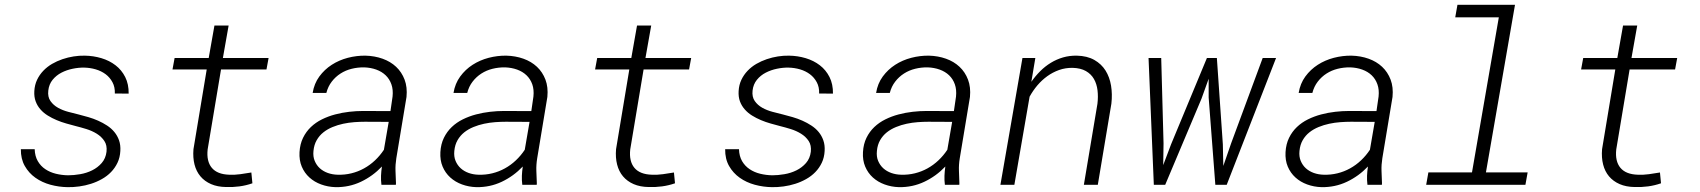

<svg xmlns="http://www.w3.org/2000/svg" viewBox="-20 -770 7083 800"><path d="M423.8 -137.7Q426.8 -164.6 414.8 -182.6Q402.8 -200.7 383.1 -212.9Q363.3 -225.1 339.6 -232.4Q315.9 -239.7 295.9 -244.6Q276.9 -249.5 256.3 -255.4Q235.8 -261.2 216.1 -269.5Q196.3 -277.8 179 -288.6Q161.6 -299.3 148.7 -314Q135.7 -328.6 128.7 -347.4Q121.6 -366.2 123 -390.6Q124.5 -416.5 134.5 -437.5Q144.5 -458.5 160.4 -475.1Q176.3 -491.7 196.8 -503.7Q217.3 -515.6 240.2 -523.4Q263.2 -531.2 286.9 -534.9Q310.5 -538.6 333 -538.1Q369.1 -537.6 402.6 -527.6Q436 -517.6 461.4 -498Q486.8 -478.5 501.7 -449Q516.6 -419.4 516.1 -379.9L458.5 -380.4Q459.5 -407.2 448.7 -427.2Q438 -447.3 420.2 -460.7Q402.3 -474.1 378.9 -481Q355.5 -487.8 331.1 -488.3Q308.1 -488.8 283 -483.6Q257.8 -478.5 236.1 -467.3Q214.4 -456.1 199.2 -437.5Q184.1 -418.9 181.2 -392.6Q178.2 -366.2 190.2 -349.1Q202.1 -332 221.7 -321Q241.2 -310.1 264.4 -304Q287.6 -297.9 307.6 -293Q327.1 -288.1 348.1 -282Q369.1 -275.9 388.9 -267.1Q408.7 -258.3 426.3 -246.8Q443.8 -235.4 456.5 -220Q469.2 -204.6 476.1 -185.1Q482.9 -165.5 481.4 -141.1Q480 -113.8 469.5 -91.8Q459 -69.8 442.6 -53Q426.3 -36.1 404.5 -23.9Q382.8 -11.7 359.1 -4.2Q335.4 3.4 310.3 6.8Q285.2 10.3 261.7 9.8Q225.6 9.3 190.4 -0.2Q155.3 -9.8 127.7 -29.3Q100.1 -48.8 83.3 -78.4Q66.4 -107.9 66.9 -148.4H124.5Q125.5 -119.1 137.5 -98.6Q149.4 -78.1 168.7 -65.2Q188 -52.2 212.6 -46.1Q237.3 -40 263.7 -39.6Q287.1 -39.6 314 -44.2Q340.8 -48.8 364 -60.3Q387.2 -71.8 403.8 -90.8Q420.4 -109.9 423.8 -137.7Z M932.6 -663.6 908.7 -528.3H1099.1L1090.3 -480.5H900.9L845.2 -147.5Q839.8 -98.1 862.5 -70.8Q885.3 -43.5 935.1 -42Q958.5 -41 981.4 -44.2Q1004.4 -47.4 1027.3 -51.3L1031.7 -6.3Q1005.4 2.9 977.8 6.6Q950.2 10.3 922.4 9.3Q886.2 8.8 859.4 -2.9Q832.5 -14.6 815.2 -35.2Q797.9 -55.7 790.5 -84.5Q783.2 -113.3 786.1 -148.4L841.3 -480.5H698.7L707.5 -528.3H849.6L873.5 -663.6Z M1569.3 0Q1566.9 -19 1567.6 -37.8Q1568.4 -56.6 1571.3 -76.2Q1533.2 -36.1 1483.9 -12.7Q1434.6 10.7 1377.9 9.8Q1346.2 8.8 1318.1 -1.5Q1290 -11.7 1269.3 -30.5Q1248.5 -49.3 1237.3 -75.9Q1226.1 -102.5 1228 -136.2Q1230 -169.9 1242.7 -195.8Q1255.4 -221.7 1275.4 -240.7Q1295.4 -259.8 1321.5 -272.7Q1347.7 -285.6 1376.5 -293.2Q1405.3 -300.8 1435.1 -304.2Q1464.8 -307.6 1493.2 -307.6L1606.9 -307.1L1615.7 -367.7Q1618.7 -396.5 1610.8 -418.7Q1603 -440.9 1586.9 -456.3Q1570.8 -471.7 1547.9 -480Q1524.9 -488.3 1497.6 -489.3Q1470.7 -489.7 1445.3 -483.4Q1419.9 -477.1 1398.9 -463.6Q1377.9 -450.2 1362.3 -429.9Q1346.7 -409.7 1339.8 -382.8H1282.7Q1289.1 -421.9 1310.5 -451.2Q1332 -480.5 1362.3 -500Q1392.6 -519.5 1429.2 -529.1Q1465.8 -538.6 1502.9 -538.1Q1541 -537.1 1574 -525.4Q1606.9 -513.7 1630.4 -491.7Q1653.8 -469.7 1665.8 -438.2Q1677.7 -406.7 1673.8 -366.2L1631.3 -110.4Q1627 -83.5 1627.9 -58.1Q1628.9 -32.7 1629.9 -6.3L1629.4 0ZM1386.7 -42Q1416.5 -41 1444.3 -47.9Q1472.2 -54.7 1496.8 -68.4Q1521.5 -82 1542.5 -101.8Q1563.5 -121.6 1579.6 -146L1599.6 -262.2L1500.5 -262.7Q1479.5 -262.7 1456.3 -261Q1433.1 -259.3 1410.2 -254.4Q1387.2 -249.5 1365.7 -240.7Q1344.2 -231.9 1327.4 -218.5Q1310.5 -205.1 1299.6 -186Q1288.6 -167 1286.1 -141.1Q1283.7 -117.7 1291.3 -99.6Q1298.8 -81.5 1312.7 -68.8Q1326.7 -56.2 1345.9 -49.3Q1365.2 -42.5 1386.7 -42Z M2156.2 0Q2153.8 -19 2154.5 -37.8Q2155.3 -56.6 2158.2 -76.2Q2120.1 -36.1 2070.8 -12.7Q2021.5 10.7 1964.8 9.8Q1933.1 8.8 1905 -1.5Q1877 -11.7 1856.2 -30.5Q1835.4 -49.3 1824.2 -75.9Q1813 -102.5 1814.9 -136.2Q1816.9 -169.9 1829.6 -195.8Q1842.3 -221.7 1862.3 -240.7Q1882.3 -259.8 1908.4 -272.7Q1934.6 -285.6 1963.4 -293.2Q1992.2 -300.8 2022 -304.2Q2051.8 -307.6 2080.1 -307.6L2193.8 -307.1L2202.6 -367.7Q2205.6 -396.5 2197.8 -418.7Q2189.9 -440.9 2173.8 -456.3Q2157.7 -471.7 2134.8 -480Q2111.8 -488.3 2084.5 -489.3Q2057.6 -489.7 2032.2 -483.4Q2006.8 -477.1 1985.8 -463.6Q1964.8 -450.2 1949.2 -429.9Q1933.6 -409.7 1926.8 -382.8H1869.6Q1876 -421.9 1897.5 -451.2Q1918.9 -480.5 1949.2 -500Q1979.5 -519.5 2016.1 -529.1Q2052.7 -538.6 2089.8 -538.1Q2127.9 -537.1 2160.9 -525.4Q2193.8 -513.7 2217.3 -491.7Q2240.7 -469.7 2252.7 -438.2Q2264.6 -406.7 2260.7 -366.2L2218.3 -110.4Q2213.9 -83.5 2214.8 -58.1Q2215.8 -32.7 2216.8 -6.3L2216.3 0ZM1973.6 -42Q2003.4 -41 2031.2 -47.9Q2059.1 -54.7 2083.7 -68.4Q2108.4 -82 2129.4 -101.8Q2150.4 -121.6 2166.5 -146L2186.5 -262.2L2087.4 -262.7Q2066.4 -262.7 2043.2 -261Q2020 -259.3 1997.1 -254.4Q1974.1 -249.5 1952.6 -240.7Q1931.2 -231.9 1914.3 -218.5Q1897.5 -205.1 1886.5 -186Q1875.5 -167 1873 -141.1Q1870.6 -117.7 1878.2 -99.6Q1885.7 -81.5 1899.7 -68.8Q1913.6 -56.2 1932.9 -49.3Q1952.1 -42.5 1973.6 -42Z M2693.4 -663.6 2669.4 -528.3H2859.9L2851.1 -480.5H2661.6L2606 -147.5Q2600.6 -98.1 2623.3 -70.8Q2646 -43.5 2695.8 -42Q2719.2 -41 2742.2 -44.2Q2765.1 -47.4 2788.1 -51.3L2792.5 -6.3Q2766.1 2.9 2738.5 6.6Q2710.9 10.3 2683.1 9.3Q2647 8.8 2620.1 -2.9Q2593.3 -14.6 2575.9 -35.2Q2558.6 -55.7 2551.3 -84.5Q2543.9 -113.3 2546.9 -148.4L2602.1 -480.5H2459.5L2468.3 -528.3H2610.4L2634.3 -663.6Z M3358.4 -137.7Q3361.3 -164.6 3349.4 -182.6Q3337.4 -200.7 3317.6 -212.9Q3297.9 -225.1 3274.2 -232.4Q3250.5 -239.7 3230.5 -244.6Q3211.4 -249.5 3190.9 -255.4Q3170.4 -261.2 3150.6 -269.5Q3130.9 -277.8 3113.5 -288.6Q3096.2 -299.3 3083.3 -314Q3070.3 -328.6 3063.2 -347.4Q3056.2 -366.2 3057.6 -390.6Q3059.1 -416.5 3069.1 -437.5Q3079.1 -458.5 3095 -475.1Q3110.8 -491.7 3131.3 -503.7Q3151.9 -515.6 3174.8 -523.4Q3197.8 -531.2 3221.4 -534.9Q3245.1 -538.6 3267.6 -538.1Q3303.7 -537.6 3337.2 -527.6Q3370.6 -517.6 3396 -498Q3421.4 -478.5 3436.3 -449Q3451.2 -419.4 3450.7 -379.9L3393.1 -380.4Q3394 -407.2 3383.3 -427.2Q3372.6 -447.3 3354.7 -460.7Q3336.9 -474.1 3313.5 -481Q3290 -487.8 3265.6 -488.3Q3242.7 -488.8 3217.5 -483.6Q3192.4 -478.5 3170.7 -467.3Q3148.9 -456.1 3133.8 -437.5Q3118.7 -418.9 3115.7 -392.6Q3112.8 -366.2 3124.8 -349.1Q3136.7 -332 3156.2 -321Q3175.8 -310.1 3199 -304Q3222.2 -297.9 3242.2 -293Q3261.7 -288.1 3282.7 -282Q3303.7 -275.9 3323.5 -267.1Q3343.3 -258.3 3360.8 -246.8Q3378.4 -235.4 3391.1 -220Q3403.8 -204.6 3410.6 -185.1Q3417.5 -165.5 3416 -141.1Q3414.6 -113.8 3404.1 -91.8Q3393.6 -69.8 3377.2 -53Q3360.8 -36.1 3339.1 -23.9Q3317.4 -11.7 3293.7 -4.2Q3270 3.4 3244.9 6.8Q3219.7 10.3 3196.3 9.8Q3160.2 9.3 3125 -0.2Q3089.8 -9.8 3062.3 -29.3Q3034.7 -48.8 3017.8 -78.4Q3001 -107.9 3001.5 -148.4H3059.1Q3060.1 -119.1 3072 -98.6Q3084 -78.1 3103.3 -65.2Q3122.6 -52.2 3147.2 -46.1Q3171.9 -40 3198.2 -39.6Q3221.7 -39.6 3248.5 -44.2Q3275.4 -48.8 3298.6 -60.3Q3321.8 -71.8 3338.4 -90.8Q3355 -109.9 3358.4 -137.7Z M3917 0Q3914.6 -19 3915.3 -37.8Q3916 -56.6 3918.9 -76.2Q3880.9 -36.1 3831.5 -12.7Q3782.2 10.7 3725.6 9.8Q3693.8 8.8 3665.8 -1.5Q3637.7 -11.7 3616.9 -30.5Q3596.2 -49.3 3585 -75.9Q3573.7 -102.5 3575.7 -136.2Q3577.6 -169.9 3590.3 -195.8Q3603 -221.7 3623 -240.7Q3643.1 -259.8 3669.2 -272.7Q3695.3 -285.6 3724.1 -293.2Q3752.9 -300.8 3782.7 -304.2Q3812.5 -307.6 3840.8 -307.6L3954.6 -307.1L3963.4 -367.7Q3966.3 -396.5 3958.5 -418.7Q3950.7 -440.9 3934.6 -456.3Q3918.5 -471.7 3895.5 -480Q3872.6 -488.3 3845.2 -489.3Q3818.4 -489.7 3793 -483.4Q3767.6 -477.1 3746.6 -463.6Q3725.6 -450.2 3710 -429.9Q3694.3 -409.7 3687.5 -382.8H3630.4Q3636.7 -421.9 3658.2 -451.2Q3679.7 -480.5 3710 -500Q3740.2 -519.5 3776.9 -529.1Q3813.5 -538.6 3850.6 -538.1Q3888.7 -537.1 3921.6 -525.4Q3954.6 -513.7 3978 -491.7Q4001.5 -469.7 4013.4 -438.2Q4025.4 -406.7 4021.5 -366.2L3979 -110.4Q3974.6 -83.5 3975.6 -58.1Q3976.6 -32.7 3977.5 -6.3L3977.1 0ZM3734.4 -42Q3764.2 -41 3792 -47.9Q3819.8 -54.7 3844.5 -68.4Q3869.1 -82 3890.1 -101.8Q3911.1 -121.6 3927.2 -146L3947.3 -262.2L3848.1 -262.7Q3827.1 -262.7 3804 -261Q3780.8 -259.3 3757.8 -254.4Q3734.9 -249.5 3713.4 -240.7Q3691.9 -231.9 3675 -218.5Q3658.2 -205.1 3647.2 -186Q3636.2 -167 3633.8 -141.1Q3631.3 -117.7 3638.9 -99.6Q3646.5 -81.5 3660.4 -68.8Q3674.3 -56.2 3693.6 -49.3Q3712.9 -42.5 3734.4 -42Z M4293.9 -528.3 4277.3 -429.2Q4293.9 -453.1 4314.2 -473.4Q4334.5 -493.7 4358.4 -508.3Q4382.3 -522.9 4409.4 -530.8Q4436.5 -538.6 4466.8 -538.1Q4509.8 -537.1 4539.6 -520.3Q4569.3 -503.4 4586.4 -476.1Q4603.5 -448.7 4609.4 -413.1Q4615.2 -377.4 4610.8 -338.4L4554.2 0H4496.1L4552.7 -337.9Q4556.2 -367.2 4553 -393.8Q4549.8 -420.4 4538.1 -440.9Q4526.4 -461.4 4504.6 -473.9Q4482.9 -486.3 4449.7 -487.3Q4419.4 -487.8 4392.8 -478.3Q4366.2 -468.8 4343.5 -452.4Q4320.8 -436 4302.2 -414.1Q4283.7 -392.1 4270 -367.2L4206.5 0H4148.4L4240.2 -528.3Z M4828.1 -172.4 4826.7 -82 4859.4 -168.5 5008.8 -528.3H5050.3L5075.2 -168.5L5077.1 -78.6L5109.9 -173.3L5241.2 -528.3H5296.9L5091.3 0H5043.9L5016.1 -363.8V-441.9L4986.3 -358.9L4835 0H4787.6L4765.6 -528.3H4818.4Z M5677.7 0Q5675.3 -19 5676 -37.8Q5676.8 -56.6 5679.7 -76.2Q5641.6 -36.1 5592.3 -12.7Q5543 10.7 5486.3 9.8Q5454.6 8.8 5426.5 -1.5Q5398.4 -11.7 5377.7 -30.5Q5356.9 -49.3 5345.7 -75.9Q5334.5 -102.5 5336.4 -136.2Q5338.4 -169.9 5351.1 -195.8Q5363.8 -221.7 5383.8 -240.7Q5403.8 -259.8 5429.9 -272.7Q5456.1 -285.6 5484.9 -293.2Q5513.7 -300.8 5543.5 -304.2Q5573.2 -307.6 5601.6 -307.6L5715.3 -307.1L5724.1 -367.7Q5727.1 -396.5 5719.2 -418.7Q5711.4 -440.9 5695.3 -456.3Q5679.2 -471.7 5656.2 -480Q5633.3 -488.3 5606 -489.3Q5579.1 -489.7 5553.7 -483.4Q5528.3 -477.1 5507.3 -463.6Q5486.3 -450.2 5470.7 -429.9Q5455.1 -409.7 5448.2 -382.8H5391.1Q5397.5 -421.9 5418.9 -451.2Q5440.4 -480.5 5470.7 -500Q5501 -519.5 5537.6 -529.1Q5574.2 -538.6 5611.3 -538.1Q5649.4 -537.1 5682.4 -525.4Q5715.3 -513.7 5738.8 -491.7Q5762.2 -469.7 5774.2 -438.2Q5786.1 -406.7 5782.2 -366.2L5739.7 -110.4Q5735.4 -83.5 5736.3 -58.1Q5737.3 -32.7 5738.3 -6.3L5737.8 0ZM5495.1 -42Q5524.9 -41 5552.7 -47.9Q5580.6 -54.7 5605.2 -68.4Q5629.9 -82 5650.9 -101.8Q5671.9 -121.6 5688 -146L5708 -262.2L5608.9 -262.7Q5587.9 -262.7 5564.7 -261Q5541.5 -259.3 5518.6 -254.4Q5495.6 -249.5 5474.1 -240.7Q5452.6 -231.9 5435.8 -218.5Q5418.9 -205.1 5408 -186Q5397 -167 5394.5 -141.1Q5392.1 -117.7 5399.7 -99.6Q5407.2 -81.5 5421.1 -68.8Q5435.1 -56.2 5454.3 -49.3Q5473.6 -42.5 5495.1 -42Z M6052.7 -750H6292.5L6171.4 -51.8H6345.2L6335.9 0H5922.4L5931.6 -51.8H6113.3L6225.1 -697.8H6043.5Z M6801.8 -663.6 6777.8 -528.3H6968.3L6959.5 -480.5H6770L6714.4 -147.5Q6709 -98.1 6731.7 -70.8Q6754.4 -43.5 6804.2 -42Q6827.6 -41 6850.6 -44.2Q6873.5 -47.4 6896.5 -51.3L6900.9 -6.3Q6874.5 2.9 6846.9 6.6Q6819.3 10.3 6791.5 9.3Q6755.4 8.8 6728.5 -2.9Q6701.7 -14.6 6684.3 -35.2Q6667 -55.7 6659.7 -84.5Q6652.3 -113.3 6655.3 -148.4L6710.4 -480.5H6567.9L6576.7 -528.3H6718.8L6742.7 -663.6Z"/></svg>

Font: TypoPRO Roboto Mono
Style: Italic
Weight: 300
Designer: Google
Version: Version 2.000986; 2015; ttfautohint (v1.3)